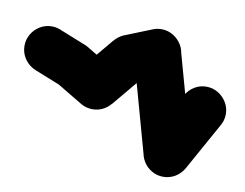

<svg xmlns="http://www.w3.org/2000/svg" viewBox="-101 -614 902 708"><g transform="rotate(10 350.5 -260.5)"><path d="M-37.3 -380Q-37.3 -356.3 -25.5 -336.3Q-13.7 -316.3 6.3 -304.5Q26.3 -292.7 50 -292.7Q73.7 -292.7 93.7 -304.5Q113.7 -316.3 125.7 -336.3Q137.7 -356.3 137.7 -380Q137.7 -403.7 125.7 -423.7Q113.7 -443.7 93.7 -455.7Q73.7 -467.7 50 -467.7Q26.3 -467.7 6.3 -455.7Q-13.7 -443.7 -25.5 -423.7Q-37.3 -403.7 -37.3 -380Z M82.3 -461.3 17.7 -298.7 117.7 -258.7 182.3 -421.3Z M62.7 -340Q62.7 -316.3 74.5 -296.3Q86.3 -276.3 106.3 -264.5Q126.3 -252.7 150 -252.7Q173.7 -252.7 193.7 -264.5Q213.7 -276.3 225.7 -296.3Q237.7 -316.3 237.7 -340Q237.7 -363.7 225.7 -383.7Q213.7 -403.7 193.7 -415.7Q173.7 -427.7 150 -427.7Q126.3 -427.7 106.3 -415.7Q86.3 -403.7 74.5 -383.7Q62.7 -363.7 62.7 -340Z M194.7 -415 105.3 -265 205.3 -205 294.7 -355Z M162.7 -280Q162.7 -256.3 174.5 -236.3Q186.3 -216.3 206.3 -204.5Q226.3 -192.7 250 -192.7Q273.7 -192.7 293.7 -204.5Q313.7 -216.3 325.7 -236.3Q337.7 -256.3 337.7 -280Q337.7 -303.7 325.7 -323.7Q313.7 -343.7 293.7 -355.7Q273.7 -367.7 250 -367.7Q226.3 -367.7 206.3 -355.7Q186.3 -343.7 174.5 -323.7Q162.7 -303.7 162.7 -280Z M182.7 -336 317.3 -224 417.3 -344 282.7 -456Z M262.7 -400Q262.7 -376.3 274.5 -356.3Q286.3 -336.3 306.3 -324.5Q326.3 -312.7 350 -312.7Q373.7 -312.7 393.7 -324.5Q413.7 -336.3 425.7 -356.3Q437.7 -376.3 437.7 -400Q437.7 -423.7 425.7 -443.7Q413.7 -463.7 393.7 -475.7Q373.7 -487.7 350 -487.7Q326.3 -487.7 306.3 -475.7Q286.3 -463.7 274.5 -443.7Q262.7 -423.7 262.7 -400Z M317.7 -481.3 382.3 -318.7 482.3 -358.7 417.7 -521.3Z M362.7 -440Q362.7 -416.3 374.5 -396.3Q386.3 -376.3 406.3 -364.5Q426.3 -352.7 450 -352.7Q473.7 -352.7 493.7 -364.5Q513.7 -376.3 525.7 -396.3Q537.7 -416.3 537.7 -440Q537.7 -463.7 525.7 -483.7Q513.7 -503.7 493.7 -515.7Q473.7 -527.7 450 -527.7Q426.3 -527.7 406.3 -515.7Q386.3 -503.7 374.5 -483.7Q362.7 -463.7 362.7 -440Z M534 -463 366 -417 466 -57 634 -103Z M462.7 -80Q462.7 -56.3 474.5 -36.3Q486.3 -16.3 506.3 -4.5Q526.3 7.3 550 7.3Q573.7 7.3 593.7 -4.5Q613.7 -16.3 625.7 -36.3Q637.7 -56.3 637.7 -80Q637.7 -103.7 625.7 -123.7Q613.7 -143.7 593.7 -155.7Q573.7 -167.7 550 -167.7Q526.3 -167.7 506.3 -155.7Q486.3 -143.7 474.5 -123.7Q462.7 -103.7 462.7 -80Z M473.7 -122.7 626.3 -37.3 726.3 -217.3 573.7 -302.7Z M562.7 -260Q562.7 -236.3 574.5 -216.3Q586.3 -196.3 606.3 -184.5Q626.3 -172.7 650 -172.7Q673.7 -172.7 693.7 -184.5Q713.7 -196.3 725.7 -216.3Q737.7 -236.3 737.7 -260Q737.7 -283.7 725.7 -303.7Q713.7 -323.7 693.7 -335.7Q673.7 -347.7 650 -347.7Q626.3 -347.7 606.3 -335.7Q586.3 -323.7 574.5 -303.7Q562.7 -283.7 562.7 -260Z"/></g></svg>

Font: Linefont Thin
Style: Regular
Weight: 100
Monospace: yes
Version: Version 3.002;gftools[0.9.33]